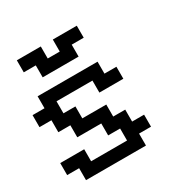

<svg xmlns="http://www.w3.org/2000/svg" viewBox="-173 -918 1038 1067"><g transform="rotate(-30 346.0 -384.5)"><path d="M76.7 0V-76.7H0V-153.8H153.8V-76.7H384.3V-153.8H307.6V-230.5H153.8V-307.6H76.7V-384.3H0V-461.4H76.7V-538.1H461.4V-461.4H538.1V-384.3H384.3V-461.4H153.8V-384.3H230.5V-307.6H384.3V-230.5H461.4V-153.8H538.1V-76.7H461.4V0ZM153.8 -615.2V-691.9H76.7V-769H230.5V-691.9H307.6V-769H461.4V-691.9H384.3V-615.2Z"/></g></svg>

Font: Good Old DOS
Style: Regular
Weight: 400
Designer: Vasily Draigo
Foundry: Vasily Draigo
Version: 1.0